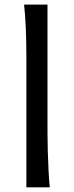

<svg xmlns="http://www.w3.org/2000/svg" viewBox="-20 -801 316 821"><path d="M183.1 -781.2V-231.9Q183.1 -200.7 184.3 -156.2Q185.5 -111.8 187.7 -69.3Q189.9 -26.9 192.9 0H92.8V-551.8Q92.8 -694.8 83 -781.2Z"/></svg>

Font: Andika LitF DSA DSG
Style: Regular
Weight: 400
Designer: Victor Gaultney, Annie Olsen, Julie Remington, Don Collingsworth, Eric Hays, Becca Hirsbrunner
Foundry: SIL International
Version: Version 6.200 ; LitF DSA DSG; ttfautohint (v1.8.3.10-c5d8)